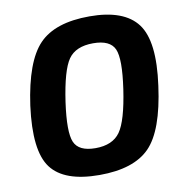

<svg xmlns="http://www.w3.org/2000/svg" viewBox="-80 -780 840 870"><g transform="rotate(-10 340.0 -345.0)"><path d="M641 -339Q614 -137 540.5 -62Q467 13 309 13Q147 13 87 -67Q27 -147 54 -351Q82 -550 155.5 -626.5Q229 -703 388 -703Q547 -703 608 -621.5Q669 -540 641 -339ZM383 -580Q303 -580 269 -531.5Q235 -483 214 -339Q195 -204 215 -157Q235 -110 312 -110Q391 -110 426 -159.5Q461 -209 482 -351Q502 -488 481.5 -534Q461 -580 383 -580Z"/></g></svg>

Font: Ezarion
Style: Bold Italic
Weight: 700
Italic angle: -8°
Designer: Natanael Gama
Version: Version 1.001;PS 001.001;hotconv 1.0.70;makeotf.lib2.5.58329